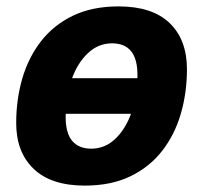

<svg xmlns="http://www.w3.org/2000/svg" viewBox="-20 -568 635 600"><path d="M102 -212.4 125.2 -323.6H512.2L489 -212.4ZM244.8 12Q139.8 12 85.2 -40.3Q30.6 -92.6 30.6 -183.6Q30.6 -257 49.7 -322.7Q68.8 -388.4 108.3 -439.2Q147.8 -490 208.1 -519Q268.4 -548 350.4 -548Q456 -548 510.1 -495.9Q564.2 -443.8 564.2 -351.8Q564.2 -278.4 545.1 -212.7Q526 -147 486.7 -96.5Q447.4 -46 387.3 -17Q327.2 12 244.8 12ZM265.2 -103.4Q308 -103.4 340.4 -134.2Q372.8 -165 391.2 -217.1Q409.6 -269.2 409.6 -333Q409.6 -383.4 389.7 -408Q369.8 -432.6 330 -432.6Q287.2 -432.6 254.3 -401.5Q221.4 -370.4 203.3 -318.3Q185.2 -266.2 185.2 -202.4Q185.2 -151.6 205.8 -127.5Q226.4 -103.4 265.2 -103.4Z"/></svg>

Font: Geist
Style: Italic
Weight: 400
Italic angle: -12°
Designer: Basement.studio, Andrés Briganti, Mateo Zaragoza
Foundry: Basement.studio, Vercel, Andrés Briganti, Guido Ferreyra, Mateo Zaragoza
Version: Version 1.500